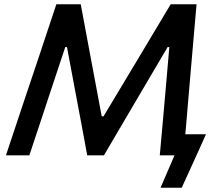

<svg xmlns="http://www.w3.org/2000/svg" viewBox="-20 -733 1041 906"><path d="M8 0Q27 -57 46 -113.8Q65 -170.5 86.5 -235.5L166 -472.5Q187.5 -537.5 206.5 -594.5Q225.5 -651.5 246 -713H361Q374.5 -640.5 386.8 -574.5Q399 -508.5 411.5 -442.5L460 -184H468.5L624 -443Q663 -508.5 702.5 -574.2Q742 -640 785.5 -713H907.5Q902 -653 897.2 -595.5Q892.5 -538 886.5 -472.5L866 -234Q863 -197.5 860.2 -164.5Q857.5 -131.5 854.5 -99.5H952Q937.5 -67 922.8 -34.5Q908 -2 894 29Q880 59.5 865.8 90.8Q851.5 122 837.5 153H737.5L803.5 0H734Q742 -87.5 749 -167Q756 -246.5 762 -314L779 -511H771L646.5 -299.5Q601 -222 555.5 -144.8Q510 -67.5 470.5 0H391.5Q380 -64 365 -143.8Q350 -223.5 336 -297.5L296 -511H288L222.5 -314Q200 -245 173.8 -166.5Q147.5 -88 118.5 0Z"/></svg>

Font: Commissioner Medium
Style: Italic
Weight: 500
Italic angle: -12°
Designer: Kostas Bartsokas
Foundry: Kostas Bartsokas
Version: Version 1.000; ttfautohint (v1.8.3)